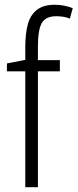

<svg xmlns="http://www.w3.org/2000/svg" viewBox="-20 -785 325 805"><path d="M231 -486H139V0H86V-486H9V-519L86 -534V-587Q86 -643 96.5 -682.5Q107 -722 134.5 -743.5Q162 -765 209 -765Q231 -765 248 -761.5Q265 -758 285 -751L273 -707Q258 -713 243.5 -715Q229 -717 216 -717Q172 -717 155.5 -689Q139 -661 139 -589V-533H231Z"/></svg>

Font: Noto Sans Bengali Condensed Light
Style: Regular
Weight: 300
Width: 3
Designer: Jelle Bosma - Monotype Design Team
Foundry: Monotype Imaging Inc.
Version: Version 2.003